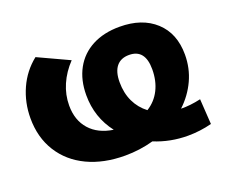

<svg xmlns="http://www.w3.org/2000/svg" viewBox="-100 -712 1048 891"><g transform="rotate(-20 424.0 -266.5)"><path d="M689 26Q602 26 524 -6Q456 13 384 13Q278 13 198 -25Q118 -63 73.5 -134Q29 -205 29 -300Q29 -377 59.5 -445Q90 -513 148 -559L301 -488Q261 -446 239.5 -396.5Q218 -347 218 -294Q218 -221 259 -175Q300 -129 374 -118Q309 -202 309 -312Q309 -387 339.5 -442.5Q370 -498 427 -528Q484 -558 562 -558Q673 -558 738.5 -498Q804 -438 804 -333Q804 -266 777 -207.5Q750 -149 701 -103Q746 -102 799 -114L807 11Q749 26 689 26ZM475 -316Q475 -262 495 -220Q515 -178 552 -150Q594 -176 616 -220Q638 -264 638 -321Q638 -420 559 -420Q518 -420 496.5 -393.5Q475 -367 475 -316Z"/></g></svg>

Font: Montserrat Alternates ExtraBold
Style: Regular
Weight: 800
Designer: Julieta Ulanovsky
Foundry: Julieta Ulanovsky
Version: Version 7.200